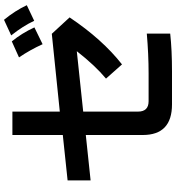

<svg xmlns="http://www.w3.org/2000/svg" viewBox="20 -807 880 960"><g transform="rotate(-90 460.0 -327.0)"><path d="M836 -596Q810 -652 763 -711L841 -747Q887 -691 914 -633ZM719 -554Q691 -616 653 -672L733 -708Q774 -658 803 -595ZM772 84Q691 93 582 93H418Q265 93 265 -53V-338L38 -314V-429L265 -453V-705H382V-468L771 -508L853 -419Q743 -255 618 -157L547 -237Q613 -292 684 -383L382 -351V-77Q382 -24 434 -24H573Q668 -24 772 -33Z"/></g></svg>

Font: LINE Seed Sans KR Bold
Style: Regular
Weight: 700
Designer: LINE BX Design & Sandoll Inc & Dalton Maag Ltd
Foundry: Sandoll Inc.
Version: Version 1.000